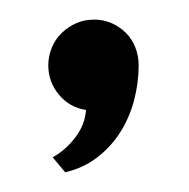

<svg xmlns="http://www.w3.org/2000/svg" viewBox="-20 -114 191 194"><path d="M120.1 -47.9Q120.1 -30.3 115.5 -12.7Q110.8 4.9 101.6 19.5Q92.3 34.2 78.4 44.9Q64.5 55.7 45.9 60.1L33.2 44.9Q45.9 38.1 55.9 25.1Q65.9 12.2 66.9 -2.9Q50.3 -5.4 39.6 -18.3Q28.8 -31.2 28.8 -47.9Q28.8 -57.6 32.5 -66.2Q36.1 -74.7 42.5 -80.8Q48.8 -86.9 57.1 -90.6Q65.4 -94.2 75.2 -94.2Q84.5 -94.2 92.8 -90.6Q101.1 -86.9 107.2 -80.8Q113.3 -74.7 116.7 -66.2Q120.1 -57.6 120.1 -47.9Z"/></svg>

Font: Englebert
Style: Regular
Weight: 400
Designer: Astigmatic (AOETI)
Foundry: Astigmatic (AOETI)
Version: Version 1.000